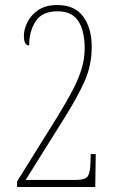

<svg xmlns="http://www.w3.org/2000/svg" viewBox="-20 -744 465 764"><path d="M48 0V-22L208 -279Q245 -339 269 -385Q293 -431 305 -471Q317 -511 317 -553Q317 -592 307.5 -625.5Q298 -659 274.5 -679Q251 -699 208 -699Q148 -699 122 -659.5Q96 -620 96 -563Q75 -563 75 -602Q75 -626 88.5 -654.5Q102 -683 131.5 -703.5Q161 -724 208 -724Q278 -724 311.5 -677.5Q345 -631 345 -558Q345 -484 316.5 -420.5Q288 -357 241 -282L82 -28H280Q320 -28 329.5 -43Q339 -58 340 -96L341 -131H361L359 0Z"/></svg>

Font: Noto Serif Tamil ExtraCondensed Thin
Style: Regular
Weight: 100
Width: 2
Designer: Indian Type Foundry, Tom Grace, and the Monotype Design Team
Foundry: Monotype Imaging Inc.
Version: Version 2.004; ttfautohint (v1.8.4.7-5d5b)